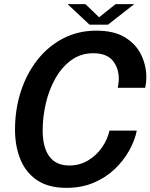

<svg xmlns="http://www.w3.org/2000/svg" viewBox="-20 -896 726 927"><path d="M640.5 -265.5Q631 -218.5 604.2 -170Q577.5 -121.5 534.5 -80.2Q491.5 -39 432.8 -14Q374 11 300.5 11Q214.5 11 159.8 -25.5Q105 -62 78.8 -125.8Q52.5 -189.5 52.5 -270.5Q52.5 -367 80.2 -453.2Q108 -539.5 159.8 -605.8Q211.5 -672 284 -710Q356.5 -748 445 -748Q531.5 -748 584.5 -715Q637.5 -682 662 -630.5Q686.5 -579 686.5 -523.5Q686.5 -509.5 685 -496.5Q683.5 -483.5 681 -472H548.5Q550 -480 551.8 -492.5Q553.5 -505 553.5 -515Q553.5 -568.5 523.8 -603.8Q494 -639 430.5 -639Q370.5 -639 324.8 -606Q279 -573 248 -518.5Q217 -464 201.5 -398Q186 -332 186 -266.5Q186 -184.5 218.2 -140.8Q250.5 -97 314.5 -97Q364.5 -97 405 -121.2Q445.5 -145.5 472.2 -183.8Q499 -222 508.5 -265.5ZM306.5 -876H392.5L458.5 -812.5L538 -876H628L501.5 -777H412Z"/></svg>

Font: Epilogue SemiBold
Style: Italic
Weight: 600
Italic angle: -12°
Designer: Tyler Finck
Foundry: Etcetera Type Co
Version: Version 2.111; ttfautohint (v1.8.3)